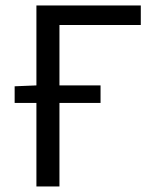

<svg xmlns="http://www.w3.org/2000/svg" viewBox="-20 -676 561 696"><path d="M33.1 -302.9V-363.2L114 -366.5H344.5V-302.9ZM112 0V-656.3H490.4V-585.4H195.5V0Z"/></svg>

Font: Source Sans Variable
Style: Regular
Weight: 200
Designer: Paul D. Hunt
Foundry: Adobe Systems Incorporated
Version: Version 3.006;hotconv 1.0.111;makeotfexe 2.5.65597